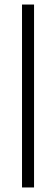

<svg xmlns="http://www.w3.org/2000/svg" viewBox="-20 -680 247 846"><path d="M77 146V-660H130V146Z"/></svg>

Font: Bricolage Grotesque 12pt Condensed ExtraLight
Style: Regular
Weight: 200
Width: 3
Designer: Mathieu Triay
Foundry: Atelier Triay
Version: Version 1.001; ttfautohint (v1.8.4.7-5d5b);gftools[0.9.33.de